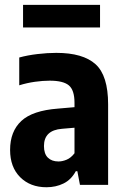

<svg xmlns="http://www.w3.org/2000/svg" viewBox="-20 -778 521 808"><path d="M175.5 10Q107.5 10 65 -32.2Q22.5 -74.5 22.5 -147Q22.5 -225 69.8 -269Q117 -313 224.5 -321L293.5 -327V-345.5Q293.5 -398.5 270 -418.5Q246.5 -438.5 189 -438.5Q160.5 -438.5 126.8 -433.8Q93 -429 61 -419V-536Q95.5 -545.5 137.5 -550.5Q179.5 -555.5 217 -555.5Q329 -555.5 382 -507.8Q435 -460 435 -339V0H316.5L305.5 -57.5H299Q279.5 -21.5 247.2 -5.8Q215 10 175.5 10ZM165 -163.5Q165 -130.5 181.5 -114.5Q198 -98.5 226 -98.5Q242.5 -98.5 260.5 -106Q278.5 -113.5 293.5 -133V-240.5L241 -236Q165 -230 165 -163.5ZM77 -662.5V-757.5H401V-662.5Z"/></svg>

Font: Encode Sans Condensed Condensed
Style: Bold
Weight: 700
Width: 3
Designer: Multiple Designers
Foundry: Impallari Type
Version: Version 3.000; ttfautohint (v1.8.3) -l 8 -r 50 -G 200 -x 14 